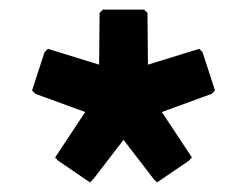

<svg xmlns="http://www.w3.org/2000/svg" viewBox="-20 -887 516 401"><path d="M403 -778 396 -785 289 -752 288 -860 281 -867H195L188 -860L187 -752L80 -785L73 -778L47 -698L54 -691L158 -653L95 -558L102 -551L168 -506L175 -513L238 -595L301 -513L308 -506L374 -551L381 -558L318 -653L422 -691L429 -698Z"/></svg>

Font: Hussar Woodtype
Style: Blk
Weight: 900
Foundry: Cannot Into Space Fonts
Version: Version 1.07